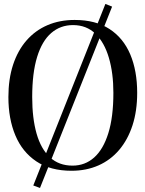

<svg xmlns="http://www.w3.org/2000/svg" viewBox="-20 -853 736 972"><path d="M513.5 -833 547.5 -819.5 182.5 98.5 148.5 86ZM342 11.5Q235 11.5 164 -36Q93 -83.5 57.8 -167.5Q22.5 -251.5 22.5 -361.5Q22.5 -453 46.2 -525.2Q70 -597.5 114.2 -648.2Q158.5 -699 220.2 -725.5Q282 -752 358 -752Q464 -752 534.2 -706.2Q604.5 -660.5 639.5 -577.5Q674.5 -494.5 674.5 -383Q674.5 -291.5 650.8 -218.5Q627 -145.5 583.2 -94Q539.5 -42.5 478.2 -15.5Q417 11.5 342 11.5ZM347 -14.5Q410.5 -14.5 456.8 -55.8Q503 -97 528.5 -179Q554 -261 554 -383Q554 -483 531.2 -560.5Q508.5 -638 463.2 -682Q418 -726 349.5 -726Q286 -726 239.5 -686Q193 -646 168 -565Q143 -484 143 -361.5Q143 -254.5 165.2 -176.5Q187.5 -98.5 233 -56.5Q278.5 -14.5 347 -14.5Z"/></svg>

Font: Merriweather 144pt
Style: Regular
Weight: 400
Version: Version 2.100